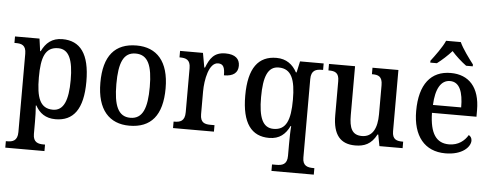

<svg xmlns="http://www.w3.org/2000/svg" viewBox="-59 -929 3405 1328"><g transform="rotate(5 1643.5 -265.0)"><path d="M15 236H287V191H276C240 191 204 183 204 125V39C204 8 203 -38 200 -73H204C231 -23 274 10 343 10C467 10 534 -75 534 -268C534 -461 467 -546 344 -546C271 -546 229 -508 201 -450H197L185 -536H15V-491H26C65 -491 96 -482 96 -423V121C96 183 60 191 24 191H15ZM320 -54C230 -54 204 -129 204 -269C204 -408 230 -481 320 -481C395 -481 425 -409 425 -269C425 -129 395 -54 320 -54Z M856 10C1006 10 1084 -81 1084 -269C1084 -456 999 -547 859 -547C709 -547 631 -456 631 -269C631 -81 717 10 856 10ZM858 -45C773 -45 742 -122 742 -269C742 -417 772 -491 857 -491C943 -491 974 -417 974 -269C974 -122 944 -45 858 -45Z M1159 0H1443V-45H1416C1376 -45 1344 -53 1344 -112V-270C1344 -351 1367 -473 1431 -473C1467 -473 1478 -449 1478 -394C1545 -394 1575 -422 1575 -469C1575 -516 1544 -546 1476 -546C1396 -546 1368 -500 1343 -436H1338L1320 -536H1161V-491H1164C1205 -491 1237 -482 1237 -423V-117C1237 -54 1204 -45 1162 -45H1159Z M1863 236H2157V191H2151C2110 191 2075 183 2075 125V-420C2075 -482 2109 -491 2151 -491H2158V-536H1994L1977 -458H1972C1944 -510 1899 -546 1830 -546C1705 -546 1637 -460 1637 -267C1637 -75 1705 10 1826 10C1899 10 1940 -27 1968 -85H1972C1969 -55 1968 7 1968 42V122C1968 183 1933 191 1892 191H1863ZM1852 -55C1776 -55 1747 -125 1747 -266C1747 -409 1776 -481 1851 -481C1940 -481 1968 -407 1968 -267C1968 -125 1939 -55 1852 -55Z M2424 10C2486 10 2536 -9 2572 -79H2577L2592 0H2753V-45H2749C2710 -45 2677 -52 2677 -111V-536H2497V-491H2500C2540 -491 2570 -483 2570 -421V-219C2570 -123 2539 -59 2465 -59C2396 -59 2376 -107 2376 -197V-536H2195V-491H2198C2241 -491 2269 -481 2269 -423V-186C2269 -50 2322 10 2424 10Z M2892 -619V-606H2938C2970 -630 3011 -667 3039 -699C3067 -667 3108 -630 3141 -606H3187V-619C3158 -657 3110 -721 3090 -766H2988C2969 -721 2921 -657 2892 -619ZM3050 10C3169 10 3223 -50 3223 -93C3223 -112 3212 -125 3201 -130C3178 -90 3135 -54 3070 -54C2982 -54 2937 -117 2934 -261H3243V-307C3243 -465 3166 -547 3040 -547C2903 -547 2824 -451 2824 -264C2824 -91 2906 10 3050 10ZM3132 -316H2936C2941 -429 2977 -491 3040 -491C3107 -491 3132 -421 3132 -316Z"/></g></svg>

Font: Noto Serif Bengali SemiCondensed
Style: Regular
Weight: 400
Width: 4
Designer: Juan Bruce, Universal Thirst, Indian Type Foundry and the Monotype Design Team.
Foundry: Monotype Imaging Inc.
Version: Version 2.003